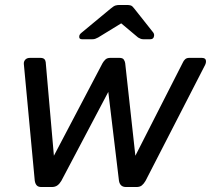

<svg xmlns="http://www.w3.org/2000/svg" viewBox="-20 -753 849 773"><path d="M147 0Q134 0 128 -6.5Q122 -13 120 -25L76 -495Q75 -505 81.5 -512.5Q88 -520 101 -520H142Q153 -520 158 -515.5Q163 -511 164 -503L197 -126L393 -499Q397 -506 404 -513Q411 -520 424 -520H461Q474 -520 478.5 -513Q483 -506 484 -499L525 -126L717 -503Q719 -508 725 -514Q731 -520 742 -520H792Q806 -520 808.5 -511.5Q811 -503 806 -492L566 -25Q559 -13 551 -6.5Q543 0 529 0H488Q475 0 468 -6.5Q461 -13 459 -25L416 -383L227 -25Q220 -13 211 -6.5Q202 0 188 0ZM310 -595Q298 -595 299 -606Q299 -614 308 -621L425 -718Q438 -729 445.5 -731Q453 -733 461 -733H491Q500 -733 506.5 -731Q513 -729 521 -718L597 -622Q602 -615 600 -607Q598 -595 585 -595H557Q551 -595 546 -597Q541 -599 536 -602L468 -659L375 -602Q369 -599 364 -597Q359 -595 352 -595Z"/></svg>

Font: Rubik
Style: Italic
Weight: 400
Italic angle: -12°
Designer: Hubert and Fischer
Foundry: Hubert and Fischer
Version: Version 2.300;gftools[0.9.30]